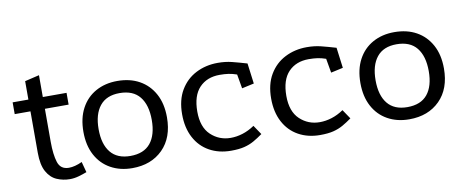

<svg xmlns="http://www.w3.org/2000/svg" viewBox="-54 -762 2406 996"><g transform="rotate(-10 1148.5 -264.5)"><path d="M247 15Q211 15 178.5 1Q146 -13 126 -49Q106 -85 106 -149V-367H23V-429H106V-526L182 -544V-429H307V-367H182V-193Q182 -126 195 -85Q208 -44 252 -44Q283 -44 322 -62L337 -6Q316 2 293 8.5Q270 15 247 15Z M576 -444Q643 -444 692.5 -416.5Q742 -389 770 -337.5Q798 -286 798 -214Q798 -107 737 -46Q676 15 576 15Q512 15 462.5 -12.5Q413 -40 385.5 -91.5Q358 -143 358 -214Q358 -286 385.5 -337.5Q413 -389 462.5 -416.5Q512 -444 576 -444ZM577 -380Q508 -380 473 -336.5Q438 -293 438 -214Q438 -135 473 -92Q508 -49 577 -49Q648 -49 683 -92Q718 -135 718 -214Q718 -293 683 -336.5Q648 -380 577 -380Z M1195 -369Q1172 -377 1151.5 -380Q1131 -383 1105 -383Q1038 -383 998 -341Q958 -299 958 -215Q958 -133 1001.5 -92Q1045 -51 1106 -51Q1137 -51 1169 -61Q1201 -71 1232 -92L1265 -43Q1240 -25 1217 -12Q1194 1 1166 8Q1138 15 1096 15Q1032 15 982.5 -12.5Q933 -40 905.5 -92Q878 -144 878 -215Q878 -290 908.5 -341.5Q939 -393 991 -419.5Q1043 -446 1106 -446Q1146 -446 1180 -437.5Q1214 -429 1258 -416L1272 -308L1208 -294Z M1664 -369Q1641 -377 1620.5 -380Q1600 -383 1574 -383Q1507 -383 1467 -341Q1427 -299 1427 -215Q1427 -133 1470.5 -92Q1514 -51 1575 -51Q1606 -51 1638 -61Q1670 -71 1701 -92L1734 -43Q1709 -25 1686 -12Q1663 1 1635 8Q1607 15 1565 15Q1501 15 1451.5 -12.5Q1402 -40 1374.5 -92Q1347 -144 1347 -215Q1347 -290 1377.5 -341.5Q1408 -393 1460 -419.5Q1512 -446 1575 -446Q1615 -446 1649 -437.5Q1683 -429 1727 -416L1741 -308L1677 -294Z M2035 -444Q2102 -444 2151.5 -416.5Q2201 -389 2229 -337.5Q2257 -286 2257 -214Q2257 -107 2196 -46Q2135 15 2035 15Q1971 15 1921.5 -12.5Q1872 -40 1844.5 -91.5Q1817 -143 1817 -214Q1817 -286 1844.5 -337.5Q1872 -389 1921.5 -416.5Q1971 -444 2035 -444ZM2036 -380Q1967 -380 1932 -336.5Q1897 -293 1897 -214Q1897 -135 1932 -92Q1967 -49 2036 -49Q2107 -49 2142 -92Q2177 -135 2177 -214Q2177 -293 2142 -336.5Q2107 -380 2036 -380Z"/></g></svg>

Font: Podkova
Style: Regular
Weight: 400
Designer: Ilya Yudin
Foundry: Cyreal (www.cyreal.org)
Version: Version 2.103